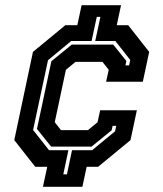

<svg xmlns="http://www.w3.org/2000/svg" viewBox="-20 -720 629 740"><path d="M145.5 0 162 -77H116L35 -180L107 -520L232 -623H278L294.5 -700H446.5L430 -623H474L555 -520L530.5 -405H389L399 -451L375 -481.5H271L234 -451L191 -249L215 -218.5H319L356 -249L366 -295H507.5L483 -180L358 -77H314L297.5 0ZM224 -48H238L257.5 -141H335L423.5 -214L428 -235H414L410.5 -218L333 -155H177L122.5 -223L178 -484L256.5 -548H416.5L467 -485L463.5 -468H477.5L482 -489L424.5 -562H347L367 -655H353L333 -562H254.5L165 -488L107.5 -219L169 -141H243.5Z"/></svg>

Font: Tourney Thin
Style: Italic
Weight: 100
Italic angle: -12°
Designer: Tyler Finck
Foundry: Etcetera Type Co
Version: Version 1.015